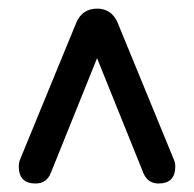

<svg xmlns="http://www.w3.org/2000/svg" viewBox="-20 -723 459 454"><path d="M390.1 -348.1Q394.5 -338.9 394.5 -329.6Q394.5 -289.1 355 -289.1Q330.6 -289.1 319.8 -312L209.5 -585.4L100.1 -314Q90.3 -289.1 64 -289.1Q24.4 -289.1 24.4 -329.6Q24.4 -338.4 27.8 -346.7L160.2 -668.9Q174.3 -702.6 209.5 -702.6Q242.7 -702.6 257.3 -671.4Z"/></svg>

Font: inglobal
Style: Bold
Weight: 700
Designer: Andrey Kochetov, Denis Davydov, Evgeny Yurtaev
Foundry: inglobal.ru
Version: Version 1.00 September 25, 2014, initial release